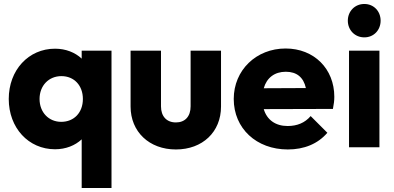

<svg xmlns="http://www.w3.org/2000/svg" viewBox="-20 -741 1983 966"><path d="M257 10C311 10 358 -9 391 -40V205H541V-486H391V-446C358 -477 311 -496 257 -496C123 -496 24 -388 24 -243C24 -98 123 10 257 10ZM179 -243C179 -310 225 -358 289 -358C353 -358 397 -311 397 -243C397 -175 353 -128 288 -128C225 -128 179 -176 179 -243Z M865 11C999 11 1092 -77 1092 -205V-486H939V-206C939 -155 911 -125 865 -125C818 -125 790 -156 790 -206V-486H637V-205C637 -78 731 11 865 11Z M1428 11C1510 11 1579 -17 1627 -73L1543 -157C1514 -123 1475 -107 1427 -107C1366 -107 1323 -138 1307 -192L1655 -193C1660 -218 1662 -236 1662 -254C1662 -395 1560 -497 1417 -497C1269 -497 1156 -388 1156 -243C1156 -95 1270 11 1428 11ZM1307 -297C1322 -350 1362 -380 1418 -380C1473 -380 1507 -352 1519 -298Z M1736 0H1889V-486H1736ZM1730 -637C1730 -590 1765 -553 1813 -553C1861 -553 1895 -590 1895 -637C1895 -684 1861 -721 1813 -721C1765 -721 1730 -684 1730 -637Z"/></svg>

Font: MV Cash
Style: Bold
Weight: 700
Designer: Rodrigo Fuenzalida
Foundry: fragTYPE
Version: Version 1.100;Glyphs 3.1.2 (3151)